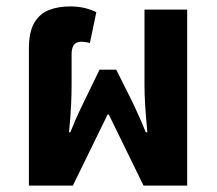

<svg xmlns="http://www.w3.org/2000/svg" viewBox="-20 -578 677 598"><path d="M70 0V-427Q70 -478 86.5 -506.5Q103 -535 132 -546.5Q161 -558 198 -558Q225 -558 246 -552.5Q267 -547 280 -540L260 -444Q253 -446 246 -447Q239 -448 234 -448Q217 -448 210 -438Q203 -428 203 -409V-312Q203 -287 201.5 -252.5Q200 -218 195 -166H199Q218 -213 232 -241.5Q246 -270 257 -293L290 -361H342L376 -293Q389 -268 398 -248.5Q407 -229 415.5 -210Q424 -191 434 -166H439Q434 -218 432 -252.5Q430 -287 430 -312V-548H563V0H427L319 -221H315L207 0Z"/></svg>

Font: Noto Sans Thai SemiCondensed
Style: Bold
Weight: 700
Width: 4
Designer: Monotype Design Team
Foundry: Monotype Imaging Inc.
Version: Version 2.001